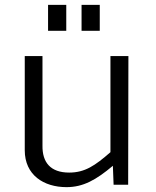

<svg xmlns="http://www.w3.org/2000/svg" viewBox="-20 -762 642 791"><path d="M254 9C323 9 376 -21 445 -79L448 -1H508L509 -531H435V-135C372 -80 330 -51 265 -51C188 -51 154 -93 155 -162V-531H82V-143C82 -41 160 9 254 9ZM178 -742V-635H253V-742ZM316 -742V-635H391V-742Z"/></svg>

Font: Cheyenne Sans Light
Style: Regular
Weight: 300
Designer: The Public Sans project authors (U.S. Web Design System), Libre Franklin designed by Pablo Impallari and Rodrigo Fuenzal
Foundry: The Cheyenne Sans Project Authors
Version: Version 2.007